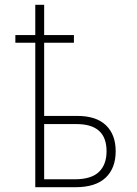

<svg xmlns="http://www.w3.org/2000/svg" viewBox="-20 -780 570 800"><path d="M127 0V-602H44V-634H127V-760H164V-634H288V-602H164V-297H302Q381 -297 421.5 -258Q462 -219 462 -150Q462 -79 420 -39.5Q378 0 295 0ZM292 -33Q360 -33 392 -63.5Q424 -94 424 -150Q424 -263 299 -263H164V-33Z"/></svg>

Font: Noto Sans Mono Condensed ExtraLight
Style: Regular
Weight: 200
Width: 3
Designer: Monotype Design Team
Foundry: Monotype Imaging Inc.
Version: Version 2.014; ttfautohint (v1.8.4.7-5d5b)